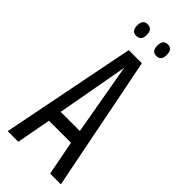

<svg xmlns="http://www.w3.org/2000/svg" viewBox="-275 -907 950 950"><g transform="rotate(45 200.0 -432.0)"><path d="M14 0 154 -707H246L386 0H311L276 -181H122L88 0ZM132 -253H266L200 -629ZM271 -783Q238 -783 238 -823Q238 -864 271 -864Q304 -864 304 -823Q304 -783 271 -783ZM130 -783Q97 -783 97 -823Q97 -864 130 -864Q164 -864 164 -823Q164 -783 130 -783Z"/></g></svg>

Font: Georama Condensed
Style: Regular
Weight: 400
Width: 3
Designer: Jean-Baptiste Levee
Foundry: Production Type
Version: Version 1.000